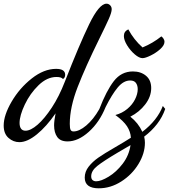

<svg xmlns="http://www.w3.org/2000/svg" viewBox="-36 -740 915 1040"><path d="M745 0Q749 18 749 33Q749 91 714 148.5Q679 206 621 243Q563 280 499 280Q423 280 423 222Q423 190 444 163Q465 136 496.5 114Q528 92 587 58Q639 28 673 6Q671 -27 652 -56Q633 -85 589 -117Q626 -127 653.5 -150Q681 -173 695.5 -202Q710 -231 710 -257Q710 -277 700.5 -290.5Q691 -304 669 -304Q633 -304 601.5 -266Q570 -228 536 -160Q503 -78 445 -26Q387 26 330 26Q291 26 274 2Q257 -22 257 -61Q257 -84 265 -126Q216 -55 164 -12.5Q112 30 69 30Q36 30 10 7Q-16 -16 -16 -60Q-16 -116 27 -189.5Q70 -263 136 -315Q202 -367 268 -367Q317 -367 317 -335Q317 -319 305 -312Q297 -323 270 -323Q219 -323 173 -278.5Q127 -234 98.5 -174Q70 -114 70 -74Q70 -54 78 -43Q86 -32 102 -32Q130 -32 167.5 -64.5Q205 -97 244.5 -157Q284 -217 315 -297Q393 -497 447 -608.5Q501 -720 541 -720Q552 -720 560.5 -711.5Q569 -703 569 -690Q569 -673 553.5 -638Q538 -603 501 -528Q428 -380 385 -269.5Q342 -159 342 -69Q342 -45 346.5 -36.5Q351 -28 362 -28Q393 -28 431.5 -60.5Q470 -93 502 -149Q540 -248 580.5 -300.5Q621 -353 684 -353Q727 -353 755 -329.5Q783 -306 783 -263Q783 -217 751 -175Q719 -133 670 -108Q713 -74 735 -26Q816 -88 846 -166L859 -150Q844 -106 814.5 -68Q785 -30 745 0ZM635 -545Q635 -570 659 -581Q689 -525 736 -483Q792 -506 838 -543Q845 -538 850 -530Q855 -522 855 -514Q855 -495 832.5 -474.5Q810 -454 780.5 -439.5Q751 -425 736 -425Q718 -425 694 -445.5Q670 -466 652.5 -494.5Q635 -523 635 -545ZM671 46 601 87Q525 132 491.5 158.5Q458 185 458 215Q458 229 465.5 235.5Q473 242 485 242Q511 242 552.5 217Q594 192 628.5 147Q663 102 671 46Z"/></svg>

Font: Dancing Script
Style: Bold
Weight: 700
Designer: Pablo Impallari
Foundry: Pablo Impallari
Version: Version 2.000